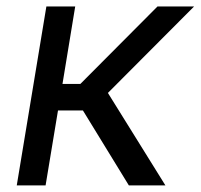

<svg xmlns="http://www.w3.org/2000/svg" viewBox="-20 -562 608 582"><path d="M30.8 0 120.6 -542.5H208L169.4 -307.6H223.6L457.5 -542.5H568.4L307.1 -280.3L481.4 0H370.6L231.4 -227.1H155.8L118.2 0Z"/></svg>

Font: Inter 16pt
Style: Italic
Weight: 400
Italic angle: -9.3988°
Version: Version 4.001;git-66647c0bb